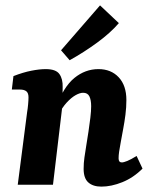

<svg xmlns="http://www.w3.org/2000/svg" viewBox="-20 -687 563 714"><path d="M357 7Q326 7 308.5 -8.5Q291 -24 291 -59Q291 -81 294 -101.5Q297 -122 301 -147Q305 -171 309 -197.5Q313 -224 316 -249Q319 -274 319 -292Q319 -315 312.5 -328.5Q306 -342 289 -342Q277 -342 261 -333Q245 -324 228 -305.5Q211 -287 197 -259L187 -285Q216 -364 256.5 -397Q297 -430 346 -430Q393 -430 421.5 -399.5Q450 -369 450 -315Q450 -288 446.5 -260.5Q443 -233 438 -207Q433 -181 429 -158Q425 -137 423 -123Q421 -109 421 -98Q421 -83 433 -83Q440 -83 453.5 -88.5Q467 -94 488 -107L510 -60Q476 -26 435 -9.5Q394 7 357 7ZM46 0 81 -271Q83 -282 84.5 -298.5Q86 -315 86 -325Q86 -341 78 -347.5Q70 -354 54 -354H24L30 -404Q66 -418 96.5 -424Q127 -430 150 -430Q188 -430 201 -411.5Q214 -393 213 -363L212 -294L177 0ZM207 -500 352 -667 422 -601Q391 -565 342 -529Q293 -493 239 -463Z"/></svg>

Font: Rasa
Style: Bold Italic
Weight: 700
Italic angle: -7.10001°
Designer: Anna Giedrys (Yrsa+Rasa design), David Brezina (Yrsa art-direction, Rasa art-direction, design)
Foundry: Rosetta Type Foundry
Version: Version 2.004